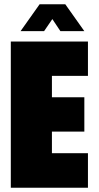

<svg xmlns="http://www.w3.org/2000/svg" viewBox="-20 -886 465 906"><path d="M31 -690H395V-528H225V-427H378V-265H225V-163H395V0H31ZM167 -866H288L378 -739H265L227 -796L188 -739H77Z"/></svg>

Font: Decalotype Black
Style: Regular
Weight: 900
Designer: Alfredo Marco Pradil
Foundry: Alfredo Marco Pradil
Version: Version 1.0